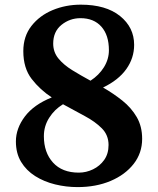

<svg xmlns="http://www.w3.org/2000/svg" viewBox="-20 -772 661 803"><path d="M46.5 -180.5Q46.5 -235 84 -284.8Q121.5 -334.5 196.5 -364.5Q147.5 -396.5 112.5 -441.8Q77.5 -487 77.5 -558Q77.5 -620 111.5 -663.5Q145.5 -707 200.2 -729.8Q255 -752.5 318 -752.5Q423 -752.5 482 -705Q541 -657.5 541 -584.5Q541 -529 508.2 -483Q475.5 -437 411 -406Q454.5 -381 491.8 -351.2Q529 -321.5 551.8 -282.5Q574.5 -243.5 574.5 -191.5Q574.5 -132 539 -86.5Q503.5 -41 442.5 -15.2Q381.5 10.5 304.5 10.5Q256.5 10.5 210.5 -0.8Q164.5 -12 127.2 -35.5Q90 -59 68.2 -95Q46.5 -131 46.5 -180.5ZM202.5 -589.5Q202.5 -554 224.5 -527.2Q246.5 -500.5 282.2 -478.5Q318 -456.5 358.5 -434.5Q394 -457.5 414.8 -491Q435.5 -524.5 435.5 -562Q435.5 -625 404 -660.5Q372.5 -696 316.5 -696Q272 -696 237.2 -668Q202.5 -640 202.5 -589.5ZM434 -165.5Q434 -207 406 -235.2Q378 -263.5 334.2 -286.8Q290.5 -310 243.5 -336Q208 -314.5 185.8 -279.5Q163.5 -244.5 163.5 -202.5Q163.5 -134 201.8 -92Q240 -50 309.5 -50Q340.5 -50 369 -63.8Q397.5 -77.5 415.8 -103.2Q434 -129 434 -165.5Z"/></svg>

Font: Merriweather
Style: Bold
Weight: 700
Designer: Eben Sorkin
Foundry: Eben Sorkin
Version: Version 2.100; ttfautohint (v1.7.19-72a1) -l 8 -r 50 -G 200 